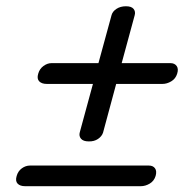

<svg xmlns="http://www.w3.org/2000/svg" viewBox="-20 -662 610 628"><path d="M270 -199.5Q252.5 -199.5 245 -208.2Q237.5 -217 241 -229.5L284 -387.5H133Q116.5 -387.5 108.2 -396Q100 -404.5 105 -421Q109.5 -437 122.2 -446.2Q135 -455.5 148.5 -455.5H302L345 -613Q348.5 -625 361.2 -633.2Q374 -641.5 392 -641.5Q410 -641.5 417 -632.8Q424 -624 420.5 -612L378 -455.5H537.5Q551 -455.5 557.8 -446.2Q564.5 -437 559.5 -421Q554.5 -404.5 540.2 -396Q526 -387.5 511.5 -387.5H360L317 -228Q313 -216 300.5 -207.5Q288 -199 270 -199.5ZM34.5 -86.5Q39 -102.5 51.5 -111.5Q64 -120.5 78 -120.5H467Q480.5 -120.5 487 -111.5Q493.5 -102.5 489 -86.5Q484 -70 469.8 -61.5Q455.5 -53 440.5 -53H62Q45.5 -53 37.5 -61.5Q29.5 -70 34.5 -86.5Z"/></svg>

Font: Fraunces 9pt
Style: Bold Italic
Weight: 700
Italic angle: -16°
Version: Version 1.000;[b76b70a41]